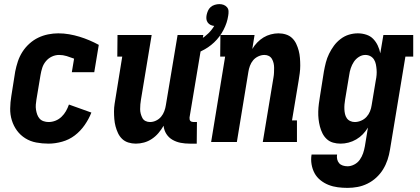

<svg xmlns="http://www.w3.org/2000/svg" viewBox="-20 -690 2040 933"><path d="M216 8Q185 8 156 2.5Q127 -3 103 -18Q79 -33 62.5 -55.5Q46 -78 37.5 -105.5Q29 -133 29.5 -163Q30 -193 35 -223L54 -343Q59 -368 67 -392Q75 -416 89 -438Q103 -460 123 -478Q143 -496 166 -507Q189 -518 214 -523Q239 -528 263 -528Q290 -528 316 -523.5Q342 -519 366.5 -511.5Q391 -504 414.5 -494Q438 -484 460 -472L438 -339H329L340 -405Q322 -412 304 -417.5Q286 -423 267 -423Q249 -423 232 -415Q215 -407 203 -392.5Q191 -378 185.5 -361Q180 -344 177 -326L157 -206Q155 -194 154 -181.5Q153 -169 155 -156.5Q157 -144 161 -133Q165 -122 172.5 -113.5Q180 -105 192 -101Q204 -97 216 -97Q233 -97 249.5 -103.5Q266 -110 279 -122.5Q292 -135 300.5 -150Q309 -165 315 -182L424 -143Q412 -112 391.5 -82.5Q371 -53 343.5 -32Q316 -11 282 -1.5Q248 8 216 8Z M640 8Q621 8 603.5 2.5Q586 -3 573.5 -15Q561 -27 553.5 -43Q546 -59 541.5 -76Q537 -93 535.5 -111.5Q534 -130 534 -148.5Q534 -167 537 -186Q540 -205 543 -223L574 -415H550L551 -520H717L665 -206Q663 -195 662 -183Q661 -171 661 -159.5Q661 -148 664 -137Q667 -126 672 -116.5Q677 -107 687 -102Q697 -97 709 -97Q724 -97 738.5 -104Q753 -111 763 -123Q773 -135 778.5 -150Q784 -165 786 -179L843 -520H968L901 -119Q901 -114 901.5 -110Q902 -106 904.5 -103Q907 -100 911.5 -98.5Q916 -97 920 -97H937L936 8H902Q879 8 858 4Q837 0 818.5 -10.5Q800 -21 788.5 -39Q777 -57 775 -79Q764 -60 750 -43.5Q736 -27 718 -15Q700 -3 680 2.5Q660 8 640 8ZM887 -415 872 -466Q894 -472 915.5 -480Q937 -488 956 -499.5Q975 -511 992 -527.5Q1009 -544 1021 -564Q1011 -565 1003 -569Q995 -573 989.5 -580.5Q984 -588 983 -597.5Q982 -607 984 -617Q986 -627 990.5 -637.5Q995 -648 1003.5 -655.5Q1012 -663 1023.5 -666.5Q1035 -670 1046 -670Q1057 -670 1066.5 -666.5Q1076 -663 1083 -655Q1090 -647 1090.5 -636Q1091 -625 1089 -614Q1084 -579 1066 -544.5Q1048 -510 1020.5 -484Q993 -458 958 -441.5Q923 -425 887 -415Z M1006 0 1074 -415H1050L1051 -520H1217L1206 -452Q1216 -469 1230 -483.5Q1244 -498 1260.5 -508Q1277 -518 1296 -523Q1315 -528 1333 -528Q1352 -528 1369.5 -522.5Q1387 -517 1399.5 -505Q1412 -493 1419.5 -477Q1427 -461 1431.5 -444Q1436 -427 1437.5 -408.5Q1439 -390 1439 -371.5Q1439 -353 1436.5 -334Q1434 -315 1431 -297L1399 -105H1423V0H1257L1309 -314Q1311 -325 1311.5 -337Q1312 -349 1312 -360.5Q1312 -372 1309.5 -383Q1307 -394 1301.5 -403.5Q1296 -413 1286.5 -418Q1277 -423 1265 -423Q1250 -423 1235 -416Q1220 -409 1210 -397Q1200 -385 1194.5 -370Q1189 -355 1187 -341L1131 0Z M1669 223Q1645 223 1621.5 220Q1598 217 1576.5 208.5Q1555 200 1537 185.5Q1519 171 1508.5 151.5Q1498 132 1494 108.5Q1490 85 1494 61H1618Q1616 73 1618.5 84Q1621 95 1628 103Q1635 111 1646 114.5Q1657 118 1669 118Q1685 118 1701.5 109.5Q1718 101 1728.5 86Q1739 71 1744.5 54.5Q1750 38 1753 21L1768 -70Q1757 -52 1743 -37.5Q1729 -23 1711 -12.5Q1693 -2 1673.5 3Q1654 8 1635 8Q1616 8 1598.5 3Q1581 -2 1568 -14Q1555 -26 1547 -42Q1539 -58 1534.5 -75.5Q1530 -93 1528 -111Q1526 -129 1526.5 -148Q1527 -167 1529.5 -186Q1532 -205 1535 -223L1554 -343Q1558 -365 1563.5 -386.5Q1569 -408 1579 -428.5Q1589 -449 1602.5 -467.5Q1616 -486 1635 -500.5Q1654 -515 1675.5 -521.5Q1697 -528 1719 -528Q1740 -528 1760 -521.5Q1780 -515 1793.5 -501Q1807 -487 1815.5 -469Q1824 -451 1828 -431L1843 -520H1988V-415H1950L1875 38Q1871 63 1863 87Q1855 111 1841.5 133Q1828 155 1808.5 173Q1789 191 1765.5 202.5Q1742 214 1717.5 218.5Q1693 223 1669 223ZM1704 -97Q1719 -97 1734.5 -103.5Q1750 -110 1761 -122Q1772 -134 1778 -149Q1784 -164 1786 -179L1806 -299Q1809 -313 1810 -326Q1811 -339 1810 -352Q1809 -365 1806.5 -377.5Q1804 -390 1797.5 -400.5Q1791 -411 1780 -417Q1769 -423 1755 -423Q1739 -423 1724 -413.5Q1709 -404 1699.5 -389.5Q1690 -375 1684.5 -358.5Q1679 -342 1677 -326L1657 -206Q1655 -194 1654 -182.5Q1653 -171 1653.5 -159Q1654 -147 1656.5 -136Q1659 -125 1665 -116Q1671 -107 1681.5 -102Q1692 -97 1704 -97Z"/></svg>

Font: Iosevka Curly Slab Extrabold
Style: Italic
Weight: 800
Italic angle: -9°
Monospace: yes
Designer: Belleve Invis
Foundry: Belleve Invis
Version: Version 22.1.2; ttfautohint (v1.8.4)